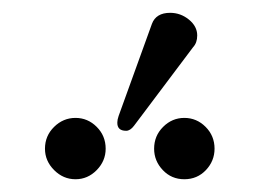

<svg xmlns="http://www.w3.org/2000/svg" viewBox="-20 -806 408 298"><path d="M244.1 -786.1Q260.3 -786.1 273.2 -775.6Q286.1 -765.1 286.1 -751Q286.1 -739.7 279.8 -732.9L188 -610.8Q182.1 -603 175.8 -603Q161.6 -603 162.1 -616.2Q162.1 -620.1 164.1 -626L215.8 -769Q222.2 -786.1 244.1 -786.1ZM49.8 -575.2Q49.8 -595.2 64 -609.1Q78.1 -623 97.2 -623Q116.2 -623 130.1 -609.1Q144 -595.2 144 -575.2Q144 -556.2 130.1 -542Q116.2 -527.8 97.2 -527.8Q78.1 -527.8 64 -542Q49.8 -556.2 49.8 -575.2ZM219.2 -575.2Q219.2 -595.2 233.2 -609.1Q247.1 -623 266.1 -623Q285.2 -623 299.1 -609.1Q313 -595.2 313 -575.2Q313 -556.2 299.6 -542Q286.1 -527.8 266.1 -527.8Q246.1 -527.8 232.7 -542Q219.2 -556.2 219.2 -575.2Z"/></svg>

Font: Linux Libertine Display
Style: Regular
Weight: 400
Designer: Philipp H. Poll
Foundry: Philipp H. Poll
Version: Version 5.0.9